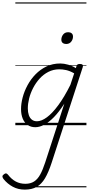

<svg xmlns="http://www.w3.org/2000/svg" viewBox="-129 -1053 747 1615"><path d="M79 542Q24 542 -21 518Q-66 494 -100 452Q-108 441 -108.5 431.5Q-109 422 -96 413Q-85 404 -77.5 405.5Q-70 407 -62 416Q-32 455 4 474Q40 493 84 493Q128 493 158 473.5Q188 454 209.5 414.5Q231 375 251 314L412 -181Q368 -112 325 -68Q282 -24 242.5 -3.5Q203 17 168 17Q131 17 104 -1.5Q77 -20 62.5 -54.5Q48 -89 48 -136Q48 -181 61.5 -233Q75 -285 102.5 -336Q130 -387 170 -428Q210 -469 262 -494Q314 -519 378 -519Q409 -519 444 -509Q479 -499 509 -480L514 -496Q517 -507 523.5 -511Q530 -515 543 -515Q561 -515 566 -507.5Q571 -500 567 -488L305 317Q279 397 249.5 446.5Q220 496 179.5 519Q139 542 79 542ZM182 -33Q220 -33 265.5 -66.5Q311 -100 361.5 -168.5Q412 -237 463 -339L495 -436Q458 -457 427.5 -463.5Q397 -470 370 -470Q320 -470 278 -448.5Q236 -427 204 -391.5Q172 -356 149.5 -312.5Q127 -269 116 -224.5Q105 -180 105 -141Q105 -109 113.5 -84.5Q122 -60 139 -46.5Q156 -33 182 -33ZM427 -683Q410 -683 398.5 -692Q387 -701 387 -719Q387 -743 402 -762.5Q417 -782 445 -782Q462 -782 473.5 -773Q485 -764 485 -745Q485 -722 470 -702.5Q455 -683 427 -683ZM0 513H598V523H0ZM0 -20H598V0H0ZM0 -505H598V-500H0ZM0 -1033H598V-1023H0Z"/></svg>

Font: Playwrite IN Guides
Style: Regular
Weight: 400
Designer: Veronika Burian, José Scaglione
Foundry: TypeTogether
Version: Version 1.003